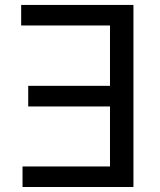

<svg xmlns="http://www.w3.org/2000/svg" viewBox="-20 -747 639 767"><path d="M513.1 -727.3H64.6V-645.2H419.4V-404.1H92.7V-321.7H419.4V-82H70V0H513.1Z"/></svg>

Font: Margiela Sans Text
Style: Regular
Weight: 400
Designer: Stefan Endress, Andreas Faust
Version: Version 1.100;FEAKit 1.0